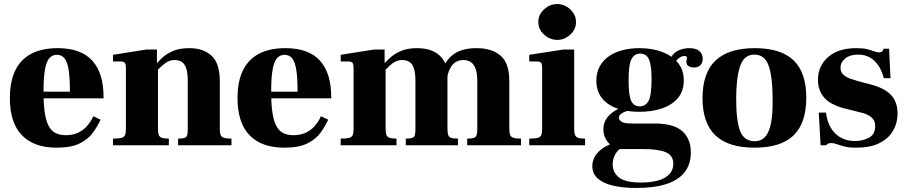

<svg xmlns="http://www.w3.org/2000/svg" viewBox="-20 -721 4500 953"><path d="M261 12Q148 12 88.5 -50Q29 -112 29 -234Q29 -317 56 -372Q83 -427 136 -454.5Q189 -482 266 -482Q324 -482 367 -466.5Q410 -451 438 -420Q466 -389 480 -344Q494 -299 494 -239V-233H114V-266H327Q327 -332 321 -372Q315 -412 301 -430.5Q287 -449 262 -449Q242 -449 227 -434.5Q212 -420 204 -380.5Q196 -341 196 -265Q196 -204 202 -163Q208 -122 221 -97Q234 -72 255 -61Q276 -50 306 -50Q341 -50 367 -62Q393 -74 412 -95.5Q431 -117 443 -144L479 -127Q465 -96 442 -63.5Q419 -31 376.5 -9.5Q334 12 261 12Z M864 0V-33Q886 -33 896 -36.5Q906 -40 909 -50Q912 -60 912 -78V-318Q912 -358 904.5 -381Q897 -404 882.5 -413.5Q868 -423 847 -423Q822 -423 802.5 -409Q783 -395 752 -364L746 -392Q760 -410 781.5 -431Q803 -452 836.5 -467Q870 -482 920 -482Q989 -482 1030 -444.5Q1071 -407 1071 -318V-83Q1071 -62 1075 -51.5Q1079 -41 1091.5 -37Q1104 -33 1129 -33V0ZM541 0V-33Q569 -33 582.5 -36.5Q596 -40 600.5 -50.5Q605 -61 605 -83V-383Q605 -403 599.5 -409.5Q594 -416 576 -416H541V-449L706 -475H759V-409H764V-83Q764 -62 768 -51.5Q772 -41 783.5 -37Q795 -33 818 -33V0Z M1391 12Q1278 12 1218.5 -50Q1159 -112 1159 -234Q1159 -317 1186 -372Q1213 -427 1266 -454.5Q1319 -482 1396 -482Q1454 -482 1497 -466.5Q1540 -451 1568 -420Q1596 -389 1610 -344Q1624 -299 1624 -239V-233H1244V-266H1457Q1457 -332 1451 -372Q1445 -412 1431 -430.5Q1417 -449 1392 -449Q1372 -449 1357 -434.5Q1342 -420 1334 -380.5Q1326 -341 1326 -265Q1326 -204 1332 -163Q1338 -122 1351 -97Q1364 -72 1385 -61Q1406 -50 1436 -50Q1471 -50 1497 -62Q1523 -74 1542 -95.5Q1561 -117 1573 -144L1609 -127Q1595 -96 1572 -63.5Q1549 -31 1506.5 -9.5Q1464 12 1391 12Z M2299 0V-33Q2321 -33 2331.5 -36.5Q2342 -40 2345.5 -50Q2349 -60 2349 -78V-318Q2349 -357 2340.5 -380Q2332 -403 2316.5 -413Q2301 -423 2280 -423Q2258 -423 2242 -413Q2226 -403 2216 -385Q2206 -367 2201 -343L2168 -354Q2187 -418 2229 -450Q2271 -482 2345 -482Q2421 -482 2464.5 -445Q2508 -408 2508 -318V-83Q2508 -62 2512 -51.5Q2516 -41 2528.5 -37Q2541 -33 2566 -33V0ZM1671 0V-33Q1699 -33 1712.5 -36.5Q1726 -40 1730.5 -50.5Q1735 -61 1735 -83V-383Q1735 -403 1729.5 -409.5Q1724 -416 1706 -416H1671V-449L1836 -475H1889V-409H1894V-83Q1894 -62 1898 -51.5Q1902 -41 1913.5 -37Q1925 -33 1948 -33V0ZM1994 0V-33Q2016 -33 2026 -36.5Q2036 -40 2039 -50Q2042 -60 2042 -78V-318Q2042 -358 2034.5 -381Q2027 -404 2012.5 -413.5Q1998 -423 1977 -423Q1960 -423 1946 -417Q1932 -411 1917.5 -398Q1903 -385 1882 -364L1876 -392Q1892 -412 1914 -432.5Q1936 -453 1969 -467.5Q2002 -482 2050 -482Q2101 -482 2134.5 -464.5Q2168 -447 2184.5 -417.5Q2201 -388 2201 -350V-83Q2201 -62 2204.5 -51.5Q2208 -41 2219 -37Q2230 -33 2253 -33V0Z M2607 0V-33Q2635 -33 2648.5 -36.5Q2662 -40 2666.5 -50.5Q2671 -61 2671 -83V-383Q2671 -403 2665.5 -409.5Q2660 -416 2642 -416H2607V-449L2775 -475H2830V-83Q2830 -62 2834 -51.5Q2838 -41 2849.5 -37Q2861 -33 2884 -33V0ZM2746 -523Q2710 -523 2681 -549Q2652 -575 2652 -612Q2652 -649 2681 -675Q2710 -701 2746 -701Q2770 -701 2791 -689Q2812 -677 2825.5 -657Q2839 -637 2839 -612Q2839 -575 2810.5 -549Q2782 -523 2746 -523Z M3138 212Q3072 212 3023 200.5Q2974 189 2947 165Q2920 141 2920 104Q2920 60 2957 26.5Q2994 -7 3068 -23L3151 -16Q3104 -12 3075.5 4.5Q3047 21 3034 44.5Q3021 68 3021 95Q3021 135 3052.5 160Q3084 185 3162 185Q3210 185 3246 175Q3282 165 3302 144Q3322 123 3322 92Q3322 51 3285.5 35Q3249 19 3177 19H3058Q3040 19 3020.5 6Q3001 -7 2988 -29Q2975 -51 2975 -79Q2975 -128 3016.5 -160Q3058 -192 3117 -204L3126 -181Q3113 -178 3100 -173.5Q3087 -169 3076 -164Q3065 -159 3058.5 -152Q3052 -145 3052 -136Q3052 -126 3065 -117Q3078 -108 3118 -108H3229Q3324 -108 3366.5 -70Q3409 -32 3409 36Q3409 93 3379 132.5Q3349 172 3289 192Q3229 212 3138 212ZM3153 -166Q3089 -166 3041 -183.5Q2993 -201 2966.5 -235.5Q2940 -270 2940 -321Q2940 -360 2956 -390Q2972 -420 3000.5 -440.5Q3029 -461 3068.5 -471.5Q3108 -482 3154 -482Q3218 -482 3267.5 -463Q3317 -444 3345.5 -408.5Q3374 -373 3374 -321Q3374 -269 3345 -234.5Q3316 -200 3266 -183Q3216 -166 3153 -166ZM3155 -193Q3184 -193 3199 -220Q3214 -247 3214 -327Q3214 -378 3207.5 -406Q3201 -434 3188.5 -444.5Q3176 -455 3157 -455Q3129 -455 3114.5 -428Q3100 -401 3100 -321Q3100 -245 3113.5 -219Q3127 -193 3155 -193ZM3424 -386Q3408 -386 3397.5 -393Q3387 -400 3387 -414Q3387 -421 3388.5 -426Q3390 -431 3390 -434Q3390 -439 3386 -441Q3382 -443 3376 -443Q3365 -443 3352.5 -434.5Q3340 -426 3329 -408L3310 -435Q3325 -461 3349.5 -471.5Q3374 -482 3400 -482Q3436 -482 3452 -467Q3468 -452 3468 -429Q3468 -411 3457.5 -398.5Q3447 -386 3424 -386Z M3725 12Q3595 12 3531 -49Q3467 -110 3467 -234Q3467 -360 3532 -421Q3597 -482 3727 -482Q3856 -482 3919 -421.5Q3982 -361 3982 -236Q3982 -110 3919 -49Q3856 12 3725 12ZM3726 -20Q3775 -20 3796 -72Q3817 -124 3815 -236Q3814 -346 3794 -398Q3774 -450 3724 -450Q3673 -450 3653.5 -392.5Q3634 -335 3634 -231Q3634 -120 3654 -70Q3674 -20 3726 -20Z M4231 12Q4193 12 4170.5 6Q4148 0 4133.5 -5.5Q4119 -11 4105 -11Q4095 -11 4089.5 -7.5Q4084 -4 4080 0H4053L4044 -162H4080Q4088 -95 4126.5 -58Q4165 -21 4225 -21Q4262 -21 4293 -37.5Q4324 -54 4324 -95Q4324 -113 4316.5 -125.5Q4309 -138 4293 -147.5Q4277 -157 4251 -163L4175 -182Q4103 -200 4071.5 -236Q4040 -272 4040 -324Q4040 -394 4090.5 -438Q4141 -482 4230 -482Q4264 -482 4284 -477Q4304 -472 4317.5 -466.5Q4331 -461 4343 -461Q4354 -461 4358.5 -466Q4363 -471 4366 -479H4393L4400 -333H4367Q4357 -371 4339 -397Q4321 -423 4296.5 -436.5Q4272 -450 4239 -450Q4199 -450 4175.5 -431Q4152 -412 4152 -385Q4152 -363 4166.5 -350Q4181 -337 4201.5 -330Q4222 -323 4240 -318L4297 -303Q4349 -290 4379 -269.5Q4409 -249 4422 -221.5Q4435 -194 4435 -159Q4435 -110 4412 -71Q4389 -32 4343.5 -10Q4298 12 4231 12Z"/></svg>

Font: Frank Ruhl Libre Black
Style: Regular
Weight: 900
Designer: Yanek Iontef
Foundry: Fontef
Version: Version 6.004